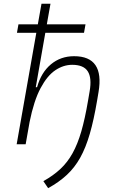

<svg xmlns="http://www.w3.org/2000/svg" viewBox="-20 -752 626 1001"><path d="M231 229 206.1 192.4Q257.8 163.6 294.9 128.9Q332 94.2 358.4 46.6Q384.8 -1 404.1 -67.6Q423.3 -134.3 439 -227.1L447.3 -275.9Q459.5 -345.7 437.7 -379.9Q416 -414.1 356.4 -414.1Q310.5 -414.1 268.3 -385.7Q226.1 -357.4 191.4 -292.2Q156.7 -227.1 134.3 -116.2L113.8 0H66.9L169.4 -581.1H68.4L76.2 -625H177.2L196.3 -732.4H243.2L224.1 -625H425.8L418 -581.1H216.3L166.5 -297.4H173.3Q194.8 -374.5 245.6 -416.7Q296.4 -459 366.2 -459Q525.4 -459 493.7 -272L486.3 -228Q469.2 -127 448.2 -54.4Q427.2 18.1 398.2 70.1Q369.1 122.1 328.4 159.9Q287.6 197.8 231 229Z"/></svg>

Font: Cascadia Code ExtraLight
Style: Italic
Weight: 200
Italic angle: -10°
Monospace: yes
Designer: Aaron Bell
Foundry: Saja Typeworks
Version: Version 2404.023; ttfautohint (v1.8.4)